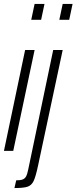

<svg xmlns="http://www.w3.org/2000/svg" viewBox="-22 -763 387 971"><path d="M136 -663 153 -743H203L186 -663ZM-2 0 105 -510H153L45 0ZM278 -663 295 -743H345L328 -663ZM121 93 247 -510H295L171 72Q159 129 148.5 151.5Q138 174 118 181Q98 188 51 188L60 149Q82 149 93 144.5Q104 140 110 129Q116 118 121 93Z"/></svg>

Font: Saira Ultra Condensed Light
Style: Italic
Weight: 300
Width: 1
Italic angle: -12°
Designer: Hector Gatti with collaboration of the Omnibus-Type team
Foundry: Omnibus-Type
Version: Version 1.001; ttfautohint (v1.8)